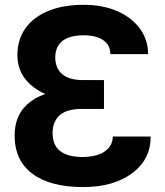

<svg xmlns="http://www.w3.org/2000/svg" viewBox="-20 -757 678 787"><path d="M406.2 -428.7V-347.7H295.4Q186 -348.1 118.7 -398.9Q51.3 -449.7 51.3 -530.3Q51.3 -595.7 85 -642.1Q118.7 -688.5 179.7 -712.9Q240.7 -737.3 322.8 -737.3Q400.4 -737.3 459 -711.9Q519.5 -686 553.2 -640.1Q586.9 -594.2 586.9 -535.2H432.6Q432.1 -571.8 403.6 -592Q375 -612.3 322.3 -612.3Q264.6 -612.3 235.6 -588.9Q206.5 -565.4 206.5 -521.5Q206.5 -479 233.9 -454.1Q261.2 -429.2 317.9 -428.7ZM295.4 -390.6H406.2V-310.5H317.9Q196.8 -312 195.3 -210.9Q196.3 -174.8 210.9 -154.3Q238.8 -114.3 316.9 -113.3Q377.4 -113.8 409.7 -136.5Q441.9 -159.2 442.4 -197.3H597.7Q597.7 -103 521.2 -46.6Q444.8 9.8 321.3 9.8Q186 9.8 113 -44.7Q40 -99.1 40 -201.2Q39.6 -292.5 106.7 -341.6Q173.8 -390.6 295.4 -390.6Z"/></svg>

Font: Inter Tight Stencil
Style: Bold
Weight: 700
Designer: Rasmus Andersson
Foundry: rsms
Version: Version 3.004;Glyphs 3.1.2 (3151)